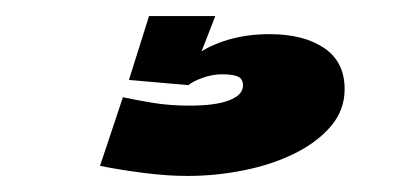

<svg xmlns="http://www.w3.org/2000/svg" viewBox="-20 -20 506 239"><path d="M213.5 199Q248.5 199 283.5 192Q318.5 185 346.8 171Q375 157 392 137Q409 117 409 91Q409 57 383.5 39.8Q358 22.5 315.5 22.5Q284.5 22.5 258.5 31.2Q232.5 40 219.5 53L214.5 86Q220.5 81 232.5 76.8Q244.5 72.5 256 72.5Q270.5 72.5 276.5 75.5Q282.5 78.5 282.5 86.5Q282.5 98 265.5 104.8Q248.5 111.5 215.5 111.5Q191.5 111.5 170.2 108Q149 104.5 133 101L104.5 186.5Q132.5 192 160.8 195.5Q189 199 213.5 199ZM214.5 86 248 0H165.5L140.5 79.5Z"/></svg>

Font: Anybody SemiExpanded ExtraBold
Style: Regular
Weight: 800
Width: 6
Version: Version 1.113;gftools[0.9.25]